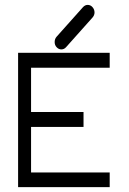

<svg xmlns="http://www.w3.org/2000/svg" viewBox="-20 -814 526 785"><path d="M54 -598H428.5V-537H107V-356H321.5V-295H107V-109H428.5V-49H54ZM211.5 -621Q203.5 -629.5 203.5 -642Q203.5 -655 211.5 -664L319.5 -785Q328 -794 338.5 -794Q350 -794 358 -785Q366.5 -775.5 366.5 -763Q366.5 -751.5 358 -742L250 -621Q242 -612 230.5 -612Q220 -612 211.5 -621Z"/></svg>

Font: 3270 Nerd Font Mono SemCond
Style: Regular
Weight: 400
Monospace: yes
Version: Version 3.0.1;Nerd Fonts 3.1.1